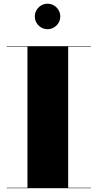

<svg xmlns="http://www.w3.org/2000/svg" viewBox="-20 -994 514 1014"><path d="M163.9 -907.1Q163.9 -925.6 173 -940.8Q182.1 -956.1 197.4 -965.2Q212.6 -974.3 231.1 -974.3Q249.6 -974.3 264.8 -965.2Q280.1 -956.1 289.2 -940.8Q298.3 -925.6 298.3 -907.1Q298.3 -888.6 289.2 -873.4Q280.1 -858.1 264.8 -849Q249.6 -839.9 231.1 -839.9Q212.6 -839.9 197.4 -849Q182.1 -858.1 173 -873.4Q163.9 -888.6 163.9 -907.1ZM15 -2.5H125V-747.5H15V-750H460V-747.5H340V-2.5H460V0H15Z"/></svg>

Font: Bodoni* 72pt Fatface
Style: Regular
Weight: 900
Version: Version 2.3